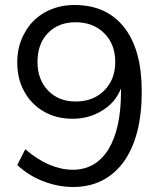

<svg xmlns="http://www.w3.org/2000/svg" viewBox="-20 -740 640 768"><path d="M278 -720Q407 -720 477 -630Q547 -541 547 -374Q547 -194 475 -93Q401 8 272 8Q213 8 153 -15Q95 -37 49 -80L81 -143Q130 -101 178 -81Q226 -61 271 -61Q363 -61 414 -143Q464 -226 464 -373V-386Q441 -329 389 -298Q337 -265 270 -265Q205 -265 155 -294Q105 -323 77 -374Q49 -424 49 -491Q49 -557 79 -609Q107 -661 160 -691Q213 -720 278 -720ZM283 -334Q353 -334 397 -378Q441 -422 441 -492Q441 -563 397 -607Q353 -651 282 -651Q214 -651 172 -608Q130 -565 130 -492Q130 -422 172 -378Q214 -334 283 -334Z"/></svg>

Font: PRinguin Sans
Style: Regular
Weight: 400
Designer: Vernon Adams
Foundry: Vernon Adams
Version: ""